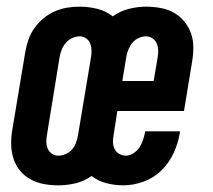

<svg xmlns="http://www.w3.org/2000/svg" viewBox="-20 -548 640 576"><path d="M155 8Q132 8 111 4Q90 0 71.5 -10Q53 -20 40 -36Q27 -52 20.5 -72Q14 -92 13.5 -114Q13 -136 17 -159L56 -393Q59 -411 65.5 -429.5Q72 -448 83.5 -464Q95 -480 110.5 -493Q126 -506 144.5 -514Q163 -522 181.5 -525Q200 -528 219 -528Q246 -528 272 -521.5Q298 -515 318 -499Q341 -515 367 -521.5Q393 -528 418 -528Q440 -528 462 -524Q484 -520 501.5 -510Q519 -500 532.5 -484Q546 -468 553 -448Q560 -428 560 -406Q560 -384 556 -361L532 -215H332L321 -144Q319 -133 319 -122Q319 -111 323.5 -101.5Q328 -92 337.5 -86.5Q347 -81 358 -81Q369 -81 380.5 -88.5Q392 -96 398.5 -106Q405 -116 409 -128Q413 -140 415 -151V-154H520L519 -147Q514 -117 500.5 -88Q487 -59 464 -36.5Q441 -14 410.5 -3Q380 8 350 8Q324 8 299 1.5Q274 -5 255 -20Q232 -4 206 2Q180 8 155 8ZM347 -305H441L453 -376Q455 -387 454.5 -398Q454 -409 450 -418Q446 -427 437.5 -433Q429 -439 418 -439Q407 -439 396 -434Q385 -429 377.5 -420Q370 -411 365.5 -400Q361 -389 359 -378ZM155 -81Q166 -81 177.5 -86Q189 -91 196.5 -100Q204 -109 208 -120Q212 -131 214 -142L253 -376Q255 -387 254.5 -397.5Q254 -408 250.5 -417.5Q247 -427 238 -433Q229 -439 219 -439Q208 -439 197 -434Q186 -429 178 -420Q170 -411 165.5 -400Q161 -389 159 -378L121 -144Q119 -133 119 -122.5Q119 -112 123 -102.5Q127 -93 135.5 -87Q144 -81 155 -81Z"/></svg>

Font: Iosevka Extended Oblique
Style: Bold
Weight: 700
Width: 7
Italic angle: -9°
Monospace: yes
Designer: Belleve Invis
Foundry: Belleve Invis
Version: Version 32.5.0; ttfautohint (v1.8.4)